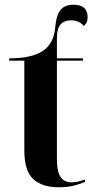

<svg xmlns="http://www.w3.org/2000/svg" viewBox="-20 -783 397 813"><path d="M228 10Q159 10 121 -24.5Q83 -59 83 -147V-526H19V-536Q114 -536 161 -567Q208 -598 214 -668Q218 -718 236 -740.5Q254 -763 291 -763Q351 -763 351 -710Q351 -696 346.5 -687.5Q342 -679 335 -673Q315 -697 281 -697Q252 -697 236.5 -679.5Q221 -662 221 -623V-536H331V-526H221V-109Q221 -56 236.5 -33.5Q252 -11 283 -11Q308 -11 340 -23V-13Q326 -6 297 2Q268 10 228 10Z"/></svg>

Font: Noto Serif Display Condensed
Style: Bold
Weight: 700
Width: 3
Designer: Monotype Design Team
Foundry: Monotype Imaging Inc.
Version: Version 2.009